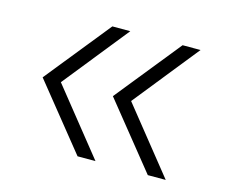

<svg xmlns="http://www.w3.org/2000/svg" viewBox="-71 -716 743 631"><g transform="rotate(15 300.0 -400.0)"><path d="M478 -179 300 -400 478 -621H539L362 -400L539 -179ZM239 -179 61 -400 239 -621H300L123 -400L300 -179Z"/></g></svg>

Font: Victor Mono Thin Thin
Style: Regular
Weight: 250
Monospace: yes
Version: Version 1.561;gftools[0.9.30]